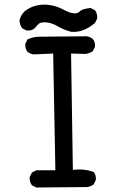

<svg xmlns="http://www.w3.org/2000/svg" viewBox="-20 -836 540 848"><path d="M140.6 -7.8 121.1 -17.6Q109.4 -33.2 111.3 -54.7L121.1 -74.2L140.6 -84H224.6L214.8 -599.6L128.9 -595.7Q113.3 -597.7 101.6 -607.4Q89.8 -621.1 91.8 -642.6L101.6 -662.1Q127 -673.8 153.3 -673.8Q179.7 -673.8 362.3 -675.8Q377.9 -673.8 389.6 -664.1Q401.4 -650.4 399.4 -628.9L389.6 -609.4Q374 -599.6 356.4 -597.7L293.9 -599.6L301.8 -85.9Q352.5 -91.8 393.6 -76.2Q405.3 -62.5 403.3 -41L393.6 -21.5Q379.9 -11.7 364.3 -9.8ZM295.9 -695.3Q263.7 -703.1 235.4 -719.7Q207 -736.3 181.6 -737.3Q156.2 -738.3 148.4 -728.5Q140.6 -718.8 132.8 -710.9Q119.1 -699.2 97.7 -701.2L78.1 -710.9Q66.4 -726.6 66.4 -746.1Q70.3 -767.6 87.9 -785.2Q111.3 -804.7 140.6 -811.5Q169.9 -818.4 201.2 -813.5Q232.4 -808.6 259.3 -793.9Q286.1 -779.3 304.7 -777.3Q323.2 -775.4 333 -786.1Q342.8 -796.9 379.9 -800.8L399.4 -791Q411.1 -775.4 409.2 -753.9L399.4 -734.4Q348.6 -691.4 295.9 -695.3Z"/></svg>

Font: JasonHandwriting2
Style: Regular
Weight: 400
Version: Version 1.05.10